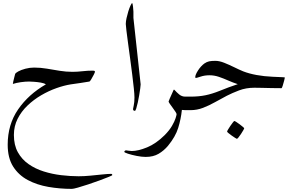

<svg xmlns="http://www.w3.org/2000/svg" viewBox="-20 -720 1940 1255"><path d="M713.9 424.8Q713.9 426.8 690.2 436.5Q666.5 446.3 630.4 459.5Q594.2 472.7 556.2 485.4Q518.1 498 488.8 506.3Q459.5 514.6 449.7 514.6Q371.6 514.6 296.6 501.7Q221.7 488.8 161.6 456.8Q101.6 424.8 65.9 368.7Q30.3 312.5 30.3 226.1Q30.3 93.8 98.4 -4.9Q166.5 -103.5 279.8 -168.5Q269 -176.3 246.1 -180.2Q223.1 -184.1 200.9 -185.5Q178.7 -187 169.9 -187Q146 -187 116.5 -182.9Q86.9 -178.7 64 -171.4Q64 -174.8 66.9 -188Q69.8 -201.2 73.5 -215.1Q77.1 -229 78.6 -234.9Q80.1 -242.7 98.9 -252.9Q117.7 -263.2 146 -270.8Q174.3 -278.3 203.1 -278.3Q245.1 -278.3 286.6 -271.2Q328.1 -264.2 369.9 -257.3Q411.6 -250.5 453.1 -250.5Q485.4 -250.5 518.6 -254.4Q551.8 -258.3 587.9 -258.3Q591.8 -258.3 596.2 -257.1Q600.6 -255.9 600.6 -250.5Q600.6 -247.1 592.8 -231.4Q585 -215.8 576.2 -201.4Q567.4 -187 564.5 -187Q540.5 -182.6 506.6 -177.7Q472.7 -172.9 442.4 -168.5Q398.9 -161.6 348.6 -143.8Q298.3 -126 249.3 -97.4Q200.2 -68.8 159.7 -30Q119.1 8.8 95 56.9Q70.8 105 70.8 162.1Q70.8 228.5 96.7 275.1Q122.6 321.8 166.5 352.5Q210.4 383.3 265.6 400.6Q320.8 418 379.9 425Q439 432.1 494.1 432.1Q529.3 432.1 570.3 428.2Q611.3 424.3 647.9 420.4Q684.6 416.5 706.1 416.5Q713.9 416.5 713.9 424.8Z M899.4 -168.5Q899.4 -161.6 896.7 -142.1Q894 -122.6 889.9 -97.7Q885.7 -72.8 880.6 -49.6Q875.5 -26.4 870.6 -11Q865.7 4.4 861.8 4.4Q849.6 4.4 849.6 -7.3Q849.6 -10.3 854.2 -30.8Q858.9 -51.3 858.9 -83Q858.9 -103 854.7 -142.8Q850.6 -182.6 844.2 -233.4Q837.9 -284.2 830.6 -337.6Q823.2 -391.1 816.9 -438.7Q810.5 -486.3 806.4 -519.8Q802.2 -553.2 802.2 -563Q802.2 -579.1 807.1 -601.6Q812 -624 818.8 -646Q825.7 -668 832.8 -683.3Q839.8 -698.7 844.2 -700.2Q847.2 -695.8 849.6 -675.3Q852.1 -654.8 852.1 -643.6V-603Z M1256.3 -44.4Q1256.3 -27.8 1250.2 -13.9Q1244.1 0 1217.3 0H1190.9Q1186 0 1180.9 -0.7Q1175.8 -1.5 1168.9 -1.5Q1162.6 58.6 1144.8 116Q1127 173.3 1078.6 232.4Q1051.8 264.6 1016.8 285.2Q981.9 305.7 932.6 305.7Q906.2 305.7 873.3 299.1Q840.3 292.5 816.4 284.7Q792.5 276.9 792.5 272.5Q792.5 268.6 796.4 265.6Q800.3 262.7 803.7 262.7Q806.2 262.7 819.1 264.9Q832 267.1 841.3 267.1Q882.8 267.1 941.4 243.2Q1000 219.2 1056.6 163.1Q1087.4 131.8 1104.2 102.8Q1121.1 73.7 1127.7 52.7Q1134.3 31.7 1134.3 26.4Q1134.3 22 1126.5 10Q1118.7 -2 1108.2 -16.1Q1097.7 -30.3 1089.8 -41.7Q1082 -53.2 1082 -56.6Q1082 -59.1 1089.6 -75.9Q1097.2 -92.8 1105.2 -110.6Q1113.3 -128.4 1115.2 -133.3H1119.6Q1133.8 -117.2 1151.1 -102.8Q1168.5 -88.4 1190.9 -88.4H1217.3Q1244.1 -88.4 1250.2 -74.7Q1256.3 -61 1256.3 -44.4Z M1841.8 -212.9Q1841.8 -210.4 1837.4 -193.1Q1833 -175.8 1827.9 -159.7Q1822.8 -143.6 1819.8 -143.6Q1791 -143.6 1755.6 -144.3Q1720.2 -145 1689.5 -145.8Q1658.7 -146.5 1642.6 -146.5Q1588.4 -146.5 1542.7 -129.2Q1497.1 -111.8 1462.9 -94.2Q1424.3 -74.2 1385.5 -52.2Q1346.7 -30.3 1307.1 -15.1Q1267.6 0 1225.6 0H1199.7Q1172.9 0 1166.7 -13.9Q1160.6 -27.8 1160.6 -44.4Q1160.6 -61 1166.7 -74.7Q1172.9 -88.4 1199.7 -88.4H1225.6Q1279.8 -88.4 1323.2 -97.4Q1366.7 -106.4 1415.5 -126Q1442.9 -137.2 1474.1 -148.9Q1505.4 -160.6 1534.2 -169.9Q1502.4 -180.2 1471.7 -193.8Q1440.9 -207.5 1410.6 -217.8Q1380.4 -228 1349.1 -228Q1317.9 -228 1291.3 -219.2Q1264.6 -210.4 1260.3 -210.4Q1256.3 -210.4 1256.3 -215.8Q1256.3 -231.4 1274.4 -259.5Q1292.5 -287.6 1315.4 -304.7Q1331.5 -315.9 1347.2 -319.1Q1362.8 -322.3 1387.7 -322.3Q1413.6 -322.3 1445.6 -309.6Q1477.5 -296.9 1510.3 -280.8Q1543 -264.6 1570.3 -253.4Q1607.9 -238.8 1657.2 -229.7Q1706.5 -220.7 1761.7 -218.3Q1795.9 -216.3 1818.8 -215.8Q1841.8 -215.3 1841.8 -212.9ZM1576.2 118.2Q1576.2 120.6 1570.1 131.6Q1564 142.6 1555.4 155.5Q1546.9 168.5 1539.1 178Q1531.2 187.5 1528.3 187.5Q1526.9 187.5 1516.8 181.2Q1506.8 174.8 1494.6 166.3Q1482.4 157.7 1473.4 150.1Q1464.4 142.6 1464.4 140.1Q1464.4 137.2 1470.7 126.5Q1477.1 115.7 1485.8 102.8Q1494.6 89.8 1502.2 80.3Q1509.8 70.8 1511.7 70.8Q1514.6 70.8 1524.9 77.4Q1535.2 84 1546.9 92.8Q1558.6 101.6 1567.4 109.1Q1576.2 116.7 1576.2 118.2Z"/></svg>

Font: Rohingya Solluk
Style: Regular
Weight: 400
Designer: SIL International
Foundry: SIL International
Version: Version 1.001